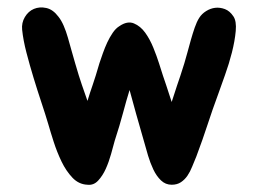

<svg xmlns="http://www.w3.org/2000/svg" viewBox="-20 -409 711 529"><path d="M623 -364Q632 -351 629.5 -323.5Q627 -296 619 -264.5Q611 -233 600 -202.5Q589 -172 582 -152Q565 -106 552 -66Q539 -26 521 22Q515 36 509.5 50Q504 64 496.5 75Q489 86 478.5 93Q468 100 453 100Q436 100 423.5 88Q411 76 402.5 58Q394 40 388 20Q382 0 378 -15Q365 -59 355 -95.5Q345 -132 337 -161Q328 -132 319 -98Q310 -64 296 -21Q292 -6 286 15.5Q280 37 271.5 56Q263 75 250.5 88.5Q238 102 221 100Q197 99 179.5 80.5Q162 62 149.5 36Q137 10 128 -18Q119 -46 113 -67Q105 -94 94 -127Q83 -160 72.5 -194.5Q62 -229 53 -263.5Q44 -298 41 -327Q39 -346 48.5 -362Q58 -378 73.5 -384.5Q89 -391 107.5 -387Q126 -383 141 -363Q149 -353 155.5 -338Q162 -323 167 -305.5Q172 -288 177 -270Q182 -252 187 -235Q198 -197 205.5 -175.5Q213 -154 221 -131Q228 -154 235.5 -175.5Q243 -197 254 -235Q258 -247 263.5 -262.5Q269 -278 275.5 -292Q282 -306 290.5 -318.5Q299 -331 309 -337Q331 -352 349 -344.5Q367 -337 380 -319Q393 -301 402.5 -277.5Q412 -254 418 -235Q424 -215 429 -200.5Q434 -186 438 -174Q442 -162 445.5 -151Q449 -140 453 -128Q457 -140 460.5 -151Q464 -162 468 -174Q472 -186 477 -200.5Q482 -215 488 -235Q492 -248 496.5 -265Q501 -282 506 -299.5Q511 -317 516.5 -333Q522 -349 529 -360Q536 -371 548 -378.5Q560 -386 573 -387.5Q586 -389 599.5 -384Q613 -379 623 -364Z"/></svg>

Font: BM JUA 
Style: Regular
Weight: 400
Designer: BONGJIN KIM, JAEHYUN KEUM, JUHEE TAE
Foundry: WOOWA BROTHERS Corporation.
Version: Version 1.000